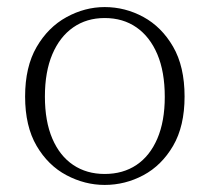

<svg xmlns="http://www.w3.org/2000/svg" viewBox="-20 -510 593 543"><path d="M276 13Q220 13 168 -14.5Q116 -42 83.5 -97.5Q51 -153 51 -237Q51 -321 83.5 -377Q116 -433 168 -461.5Q220 -490 276 -490Q334 -490 385.5 -462Q437 -434 469.5 -378Q502 -322 502 -237Q502 -153 469.5 -97.5Q437 -42 385.5 -14.5Q334 13 276 13ZM276 -18Q328 -18 366 -43.5Q404 -69 425 -118Q446 -167 446 -236Q446 -307 425 -356.5Q404 -406 366 -432.5Q328 -459 276 -459Q225 -459 187 -432.5Q149 -406 128 -356.5Q107 -307 107 -237Q107 -167 128 -118Q149 -69 187 -43.5Q225 -18 276 -18Z"/></svg>

Font: Source Serif 4 18pt Light
Style: Regular
Weight: 300
Designer: Frank Grießhammer
Foundry: Adobe Systems Incorporated
Version: Version 4.004;hotconv 1.0.116;makeotfexe 2.5.65601